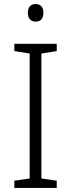

<svg xmlns="http://www.w3.org/2000/svg" viewBox="-20 -931 351 951"><path d="M156 -911C132 -911 118 -895 118 -868C118 -840 132 -824 156 -824C182 -824 195 -840 195 -868C195 -895 182 -911 156 -911ZM261 0V-36L185 -47V-666L261 -678V-714H51V-678L127 -666V-47L51 -36V0Z"/></svg>

Font: Noto Sans Ethiopic Light
Style: Regular
Weight: 300
Designer: Monotype Design Team
Foundry: Monotype Imaging Inc.
Version: Version 2.102